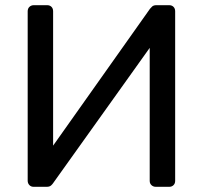

<svg xmlns="http://www.w3.org/2000/svg" viewBox="-20 -720 782 740"><path d="M109.6 0Q99.4 0 93.1 -6.8Q86.7 -13.6 86.7 -23.7V-676.3Q86.7 -687.3 93.5 -693.6Q100.3 -700 110.4 -700H161.8Q172 -700 178.4 -693.6Q184.7 -687.3 184.7 -676.3V-158.7L557.9 -685.9Q560.8 -689.6 566.3 -694.8Q571.9 -700 582.6 -700H632.1Q642.3 -700 648.7 -693.6Q655.1 -687.3 655.1 -676.3V-22.9Q655.1 -12.7 648.7 -6.4Q642.3 0 632.1 0H580.8Q570.6 0 563.8 -6.4Q557 -12.7 557 -22.9V-535.5L184.7 -14.1Q182.7 -10.7 177 -5.4Q171.2 0 159.9 0Z"/></svg>

Font: Rubik Light
Style: Regular
Weight: 300
Designer: Hubert and Fischer
Foundry: Hubert and Fischer
Version: Version 2.300;gftools[0.9.30]